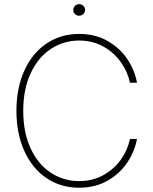

<svg xmlns="http://www.w3.org/2000/svg" viewBox="-20 -877 723 907"><path d="M353.5 -685.5Q281.2 -685.5 221.2 -646.5Q161.1 -607.4 125.5 -532.2Q89.8 -457 89.8 -353.5Q89.8 -249.5 125.5 -174.3Q161.1 -99.1 221.2 -60.3Q281.2 -21.5 353.5 -21.5Q418.5 -21.5 469.7 -50.5Q521 -79.6 552.5 -125.2Q584 -170.9 593.8 -220.7H627Q617.2 -164.1 582.5 -111.1Q547.9 -58.1 489.3 -24.2Q430.7 9.8 353.5 9.8Q267.1 9.8 199.7 -35.6Q132.3 -81.1 95 -163.6Q57.6 -246.1 57.6 -353.5Q57.6 -460.9 95 -543.5Q132.3 -626 199.7 -671.4Q267.1 -716.8 353.5 -716.8Q430.7 -716.8 489.3 -682.9Q547.9 -648.9 582.5 -596.2Q617.2 -543.5 627 -486.3H593.8Q584 -535.6 552.2 -581.5Q520.5 -627.4 469.5 -656.5Q418.5 -685.5 353.5 -685.5ZM326.2 -830.1Q326.2 -841.3 334.5 -849.4Q342.8 -857.4 353.5 -857.4Q365.2 -857.4 373.5 -849.4Q381.8 -841.3 381.8 -830.1Q381.8 -818.4 373.5 -810.5Q365.2 -802.7 353.5 -802.7Q342.3 -802.7 334.2 -810.5Q326.2 -818.4 326.2 -830.1Z"/></svg>

Font: Pretendard Thin
Style: Regular
Weight: 100
Designer: Base glyphs from Inter by Rasmus Andersson; Hangeul glyphs from Noto Sans CJK(Source Han Sans) by Jang Soo-young and Kan
Foundry: Kil Hyung-jin
Version: Version 1.309